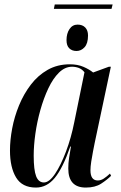

<svg xmlns="http://www.w3.org/2000/svg" viewBox="-20 -836 544 866"><path d="M223 -796 227 -816H488L483 -796ZM325 -606Q305 -606 292.5 -618Q280 -630 280 -655Q280 -685 293.5 -705Q307 -725 330 -725Q352 -725 364.5 -712Q377 -699 377 -676Q377 -640 361.5 -623Q346 -606 325 -606ZM142 10Q80 10 52.5 -35.5Q25 -81 25 -157Q25 -204 35 -257Q45 -310 66 -361Q87 -412 119 -454Q151 -496 195 -521Q239 -546 295 -546Q330 -546 356.5 -534.5Q383 -523 400 -509L471 -535H480L407 -191Q404 -176 399.5 -153Q395 -130 391.5 -107Q388 -84 388 -68Q388 -22 421 -22Q435 -22 448 -30.5Q461 -39 476 -53L481 -43Q463 -25 436 -7.5Q409 10 367 10Q288 10 288 -76Q288 -100 291.5 -123.5Q295 -147 300 -175H297Q263 -77 227 -33.5Q191 10 142 10ZM178 -13Q202 -13 228 -51.5Q254 -90 277.5 -152Q301 -214 315 -285L361 -510Q350 -524 335.5 -529.5Q321 -535 305 -535Q273 -535 246 -508.5Q219 -482 198 -437.5Q177 -393 162 -339.5Q147 -286 139.5 -232.5Q132 -179 132 -134Q132 -69 143 -41Q154 -13 178 -13Z"/></svg>

Font: Noto Serif Display ExtraCondensed SemiBold
Style: Italic
Weight: 600
Width: 2
Italic angle: -12°
Designer: Monotype Design Team
Foundry: Monotype Imaging Inc.
Version: Version 2.009